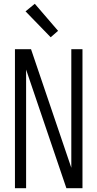

<svg xmlns="http://www.w3.org/2000/svg" viewBox="-20 -995 515 1015"><path d="M59 0V-735H144L357 -108V-735H416V0H331L118 -627V0ZM248 -798 115 -935 164 -975 287 -832Z"/></svg>

Font: Iosevka QP Light
Style: Regular
Weight: 300
Designer: Belleve Invis
Foundry: Belleve Invis
Version: Version 20.0.0; ttfautohint (v1.8.4)